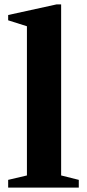

<svg xmlns="http://www.w3.org/2000/svg" viewBox="-20 -850 396 870"><path d="M257 -55 337 -35V0H17V-35L102 -55V-731L17 -758V-782L236 -830H257Z"/></svg>

Font: Libre Caslon Text
Style: Bold
Weight: 700
Designer: Pablo Impallari, Rodrigo Fuenzalida
Foundry: Pablo Impallari, Rodrigo Fuenzalida
Version: Version 1.002